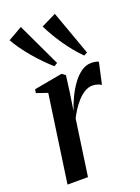

<svg xmlns="http://www.w3.org/2000/svg" viewBox="-153 -881 691 948"><g transform="rotate(-20 192.0 -407.0)"><path d="M31.5 0 97 -458 39 -478 42 -497 190.5 -524 209 -510.5 198 -425.5 183.5 -331Q195 -365.5 211.5 -399.8Q228 -434 248.8 -462.2Q269.5 -490.5 294 -507.5Q318.5 -524.5 346 -524.5Q361 -524.5 370.5 -522Q380 -519.5 384.5 -517L359.5 -404Q355.5 -408 342 -412.8Q328.5 -417.5 313.5 -417.5Q292.5 -417.5 272.5 -405.5Q252.5 -393.5 235.2 -374.5Q218 -355.5 204.2 -334Q190.5 -312.5 181 -293.5L139 0ZM171 -571Q149.5 -589.5 125.8 -613.8Q102 -638 79.2 -665Q56.5 -692 37.8 -718.2Q19 -744.5 6.5 -767.5L81 -810L188.5 -582ZM327 -570.5Q306.5 -590.5 285.5 -616Q264.5 -641.5 245.2 -669.5Q226 -697.5 210 -725Q194 -752.5 183 -775.5L261 -813.5L345 -580Z"/></g></svg>

Font: Merriweather 120pt Medium
Style: Italic
Weight: 500
Italic angle: -7.8°
Version: Version 2.101